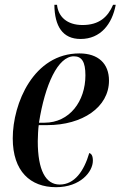

<svg xmlns="http://www.w3.org/2000/svg" viewBox="-20 -768 501 798"><path d="M315 -606C398 -606 446 -668 461 -748H450C428 -697 392 -664 323 -664C258 -664 222 -699 217 -748H206C207 -659 240 -606 315 -606ZM213 10C314 10 366 -54 366 -100C366 -121 360 -129 351 -132C329 -57 290 -1 228 -1C170 -1 137 -60 137 -181C137 -200 139 -236 141 -248H177C322 -248 433 -322 433 -433C433 -504 388 -546 310 -546C120 -546 33 -339 33 -193C33 -56 106 10 213 10ZM165 -258H142C167 -417 221 -534 287 -534C320 -534 335 -511 335 -455C335 -347 269 -258 165 -258Z"/></svg>

Font: Noto Serif Display Condensed Medium
Style: Italic
Weight: 500
Width: 3
Italic angle: -12°
Designer: Monotype Design Team
Foundry: Monotype Imaging Inc.
Version: Version 2.009